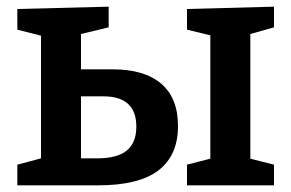

<svg xmlns="http://www.w3.org/2000/svg" viewBox="-20 -556 873 576"><path d="M318 -348Q413 -348 463.5 -305Q514 -262 514 -178Q514 -90 455.5 -45Q397 0 274 0H32V-62L103 -81V-449L32 -467V-529L306 -536V-474L223 -454V-348ZM802 -536V-474L731 -454V-80L802 -62V0H541V-62L611 -80V-450L541 -467V-529ZM272 -81Q332 -81 360.5 -104.5Q389 -128 389 -176Q389 -267 290 -267H223V-81Z"/></svg>

Font: Bitter Pro SemiBold
Style: Regular
Weight: 600
Designer: Sol Matas, and Bitter project Authors
Foundry: Sol Matas
Version: Version 1.010